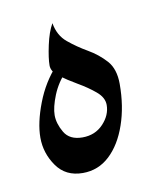

<svg xmlns="http://www.w3.org/2000/svg" viewBox="-48 -341 313 387"><g transform="rotate(-10 108.0 -147.0)"><path d="M93.8 -200.2Q75.7 -181.6 65.9 -157.5Q56.2 -133.3 56.2 -117.2Q56.2 -100.1 66.9 -81.8Q77.6 -63.5 104 -63.5Q129.9 -63.5 146.5 -81.1Q163.1 -98.6 163.1 -119.6Q163.1 -134.8 147.9 -147.5Q132.8 -160.2 113 -171.6Q93.3 -183.1 78.4 -194.1Q63.5 -205.1 63.5 -217.8Q63.5 -232.4 69.1 -258.5Q74.7 -284.7 84 -300.8Q88.4 -274.9 106.2 -260.3Q124 -245.6 144.8 -233.6Q165.5 -221.7 180.9 -204.6Q196.3 -187.5 196.3 -156.7Q196.3 -110.8 183.3 -73.5Q170.4 -36.1 147.2 -14.4Q124 7.3 92.3 7.3Q57.1 7.3 38.6 -19.3Q20 -45.9 20 -77.6Q20 -107.9 35.2 -147.5Q50.3 -187 77.6 -216.3Z"/></g></svg>

Font: Lateef Light
Style: Regular
Weight: 300
Designer: SIL International
Foundry: SIL International
Version: Version 4.200